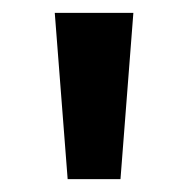

<svg xmlns="http://www.w3.org/2000/svg" viewBox="-20 -734 292 298"><path d="M187 -714 167 -456H85L65 -714Z"/></svg>

Font: Noto Sans Sora Sompeng SemiBold
Style: Regular
Weight: 600
Version: Version 2.101